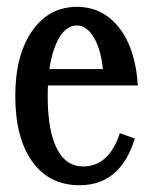

<svg xmlns="http://www.w3.org/2000/svg" viewBox="-20 -526 443 564"><path d="M224.1 -37.1Q300.3 -37.1 332 -134.8L376 -119.1Q334 18.1 213.9 18.1Q124.5 18.1 74.7 -51.5Q24.9 -121.1 24.9 -244.1Q24.9 -363.8 74.2 -434.8Q123.5 -505.9 206.1 -505.9Q281.7 -505.9 330.1 -444.3Q378.4 -382.8 384.8 -274.9H121.1Q120.1 -265.1 120.1 -243.2Q120.1 -144 146.5 -90.6Q172.9 -37.1 224.1 -37.1ZM206.1 -451.2Q176.3 -451.2 155.3 -417.5Q134.3 -383.8 125 -323.2H282.2Q275.9 -383.3 254.9 -417.2Q233.9 -451.2 206.1 -451.2Z"/></svg>

Font: Margherita Semibold
Style: Regular
Weight: 600
Designer: James Puckett
Foundry: Dunwich Type Founders
Version: Version 1.008;hotconv 1.0.109;makeotfexe 2.5.65596